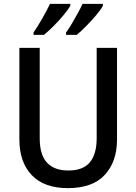

<svg xmlns="http://www.w3.org/2000/svg" viewBox="-20 -1027 704 991"><path d="M584 -307Q584 -193 521 -124.5Q458 -56 330 -56Q208 -56 144 -123Q80 -190 80 -308V-780H185V-313Q185 -228 222.5 -187.5Q260 -147 333 -147Q409 -147 444 -189.5Q479 -232 479 -314V-780H584ZM511 -997Q501 -978 477 -949.5Q453 -921 425.5 -893Q398 -865 376 -847H321V-859Q336 -880 352 -907Q368 -934 382.5 -960.5Q397 -987 406 -1007H511ZM343 -997Q332 -978 309 -950Q286 -922 258 -894Q230 -866 207 -847H153V-859Q175 -891 199.5 -934Q224 -977 238 -1007H343Z"/></svg>

Font: Noto Sans Malayalam UI SemiCondensed Medium
Style: Regular
Weight: 500
Width: 4
Designer: Jelle Bosma - Monotype Design Team
Foundry: Monotype Imaging Inc.
Version: Version 2.104; ttfautohint (v1.8.4.7-5d5b)